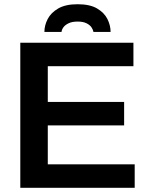

<svg xmlns="http://www.w3.org/2000/svg" viewBox="-20 -888 712 908"><path d="M76 0V-686H611V-575H206V-406H567V-295H206V-111H617V0ZM190 -737Q190 -768 205.5 -798Q221 -828 255.5 -848Q290 -868 347 -868Q405 -868 439 -848Q473 -828 488 -798Q503 -768 503 -737H422Q420 -748 412.5 -759Q405 -770 389 -778Q373 -786 347 -786Q321 -786 304.5 -778Q288 -770 280 -759Q272 -748 271 -737Z"/></svg>

Font: Archivo SemiBold
Style: Regular
Weight: 600
Designer: Hector Gatti
Foundry: Omnibus-Type
Version: Version 2.001